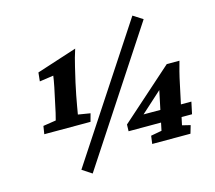

<svg xmlns="http://www.w3.org/2000/svg" viewBox="-105 -801 1117 999"><g transform="rotate(-15 453.5 -302.0)"><path d="M297.9 -346.7Q292 -314.5 287.6 -290.5Q283.2 -266.6 280.3 -248L345.7 -237.3L334 -194.3H85L91.8 -237.3L161.1 -248Q165 -262.7 170.9 -287.1Q176.8 -311.5 182.6 -341.8L192.4 -387.7Q195.3 -399.4 198.7 -417Q202.1 -434.6 205.1 -451.2Q208 -467.8 209 -476.6L133.8 -465.8L138.7 -512.7L355.5 -583Q340.8 -538.1 330.1 -491.7Q319.3 -445.3 311.5 -412.1ZM223.6 34.2 687.5 -671.9 739.3 -638.7 275.4 68.4ZM789.1 -53.7 833 -43 820.3 0H614.3L620.1 -43L678.7 -53.7L725.6 -276.4L741.2 -278.3L598.6 -149.4L597.7 -160.2H868.2L854.5 -95.7H512.7L513.7 -131.8L794.9 -381.8H863.3Q856.4 -358.4 848.6 -327.6Q840.8 -296.9 834 -263.7Z"/></g></svg>

Font: Crimson Pro
Style: Bold Italic
Weight: 700
Italic angle: -12°
Designer: Jacques Le Bailly
Foundry: Baron von Fonthausen
Version: Version 1.003